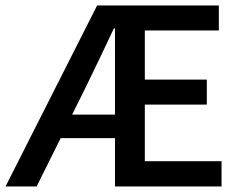

<svg xmlns="http://www.w3.org/2000/svg" viewBox="-22 -674 869 694"><path d="M-2 0 329.1 -654.3H769V-564H501.5V-386.2H725.6V-295.9H501.5V-91.3H778.8V0H393.6V-174.8H197.3L110.4 0ZM238.8 -259.8H393.6V-571.3H389.6Q365.7 -520 341.1 -468.8Q316.4 -417.5 292.5 -368.2Z"/></svg>

Font: Varta Light
Style: Bold
Weight: 700
Version: Version 1.004